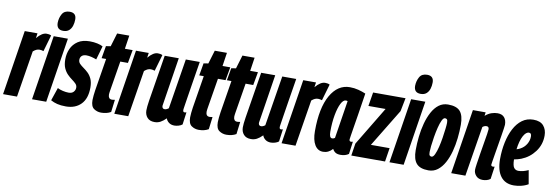

<svg xmlns="http://www.w3.org/2000/svg" viewBox="-73 -1171 4578 1586"><g transform="rotate(10 2216.5 -378.0)"><path d="M177 -544 171 -503Q193 -529 213 -541.5Q233 -554 252 -554Q262 -554 271.5 -552.5Q281 -551 291 -546L251 -408Q243 -411 233.5 -412.5Q224 -414 218 -414Q204 -414 191.5 -408.5Q179 -403 164 -390L101 0H-16L70 -544Z M409 -766Q465 -766 464 -709Q464 -682 456 -657Q448 -632 430 -616.5Q412 -601 382 -601Q326 -601 326 -659Q327 -700 345.5 -733Q364 -766 409 -766ZM227 0 313 -544H432L346 0Z M384 -19 421 -128Q440 -118 466 -112Q492 -106 514 -106Q542 -106 556 -121.5Q570 -137 570 -157Q570 -176 557 -189.5Q544 -203 524.5 -217Q505 -231 485.5 -250.5Q466 -270 453 -299Q440 -328 440 -373Q440 -421 458.5 -462Q477 -503 515.5 -528.5Q554 -554 615 -554Q649 -554 678.5 -547.5Q708 -541 725 -531L692 -416Q672 -424 649.5 -429.5Q627 -435 608 -435Q582 -435 568.5 -422.5Q555 -410 555 -389Q555 -370 568 -356.5Q581 -343 600.5 -329.5Q620 -316 639.5 -297.5Q659 -279 672 -250.5Q685 -222 685 -178Q685 -86 638 -38Q591 10 512 10Q469 10 439 2.5Q409 -5 384 -19Z M902 -114 889 -10Q855 10 807 10Q774 10 747 -8.5Q720 -27 720 -80Q720 -95 722.5 -119Q725 -143 728 -163L772 -434H734L752 -538L791 -544L825 -657H927L910 -544H975L955 -433H891L849 -177Q848 -169 847 -162Q846 -155 846 -148Q846 -131 853.5 -121Q861 -111 879 -111Q887 -111 902 -114Z M1110 -544 1104 -503Q1126 -529 1146 -541.5Q1166 -554 1185 -554Q1195 -554 1204.5 -552.5Q1214 -551 1224 -546L1184 -408Q1176 -411 1166.5 -412.5Q1157 -414 1151 -414Q1137 -414 1124.5 -408.5Q1112 -403 1097 -390L1034 0H917L1003 -544Z M1255 10Q1215 10 1194 -14Q1173 -38 1173 -74Q1173 -102 1181.5 -157Q1190 -212 1205.5 -305.5Q1221 -399 1244 -544H1362Q1345 -434 1333 -359Q1321 -284 1313 -231.5Q1305 -179 1298 -136Q1297 -124 1302.5 -116.5Q1308 -109 1319 -109Q1335 -109 1353 -123L1421 -544H1538Q1519 -425 1506.5 -349Q1494 -273 1487.5 -229Q1481 -185 1477.5 -164.5Q1474 -144 1473.5 -137.5Q1473 -131 1473 -129Q1473 -112 1486 -112Q1494 -112 1502 -115L1488 -11Q1476 -1 1457 4.5Q1438 10 1422 10Q1395 10 1376.5 -3.5Q1358 -17 1351 -38Q1326 -13 1304 -1.5Q1282 10 1255 10Z M1721 -114 1708 -10Q1674 10 1626 10Q1593 10 1566 -8.5Q1539 -27 1539 -80Q1539 -95 1541.5 -119Q1544 -143 1547 -163L1591 -434H1553L1571 -538L1610 -544L1644 -657H1746L1729 -544H1794L1774 -433H1710L1668 -177Q1667 -169 1666 -162Q1665 -155 1665 -148Q1665 -131 1672.5 -121Q1680 -111 1698 -111Q1706 -111 1721 -114Z M1953 -114 1940 -10Q1906 10 1858 10Q1825 10 1798 -8.5Q1771 -27 1771 -80Q1771 -95 1773.5 -119Q1776 -143 1779 -163L1823 -434H1785L1803 -538L1842 -544L1876 -657H1978L1961 -544H2026L2006 -433H1942L1900 -177Q1899 -169 1898 -162Q1897 -155 1897 -148Q1897 -131 1904.5 -121Q1912 -111 1930 -111Q1938 -111 1953 -114Z M2064 10Q2024 10 2003 -14Q1982 -38 1982 -74Q1982 -102 1990.5 -157Q1999 -212 2014.5 -305.5Q2030 -399 2053 -544H2171Q2154 -434 2142 -359Q2130 -284 2122 -231.5Q2114 -179 2107 -136Q2106 -124 2111.5 -116.5Q2117 -109 2128 -109Q2144 -109 2162 -123L2230 -544H2347Q2328 -425 2315.5 -349Q2303 -273 2296.5 -229Q2290 -185 2286.5 -164.5Q2283 -144 2282.5 -137.5Q2282 -131 2282 -129Q2282 -112 2295 -112Q2303 -112 2311 -115L2297 -11Q2285 -1 2266 4.5Q2247 10 2231 10Q2204 10 2185.5 -3.5Q2167 -17 2160 -38Q2135 -13 2113 -1.5Q2091 10 2064 10Z M2513 -544 2507 -503Q2529 -529 2549 -541.5Q2569 -554 2588 -554Q2598 -554 2607.5 -552.5Q2617 -551 2627 -546L2587 -408Q2579 -411 2569.5 -412.5Q2560 -414 2554 -414Q2540 -414 2527.5 -408.5Q2515 -403 2500 -390L2437 0H2320L2406 -544Z M2816 10Q2790 10 2774.5 1Q2759 -8 2748 -28Q2715 10 2669 10Q2624 10 2599 -31.5Q2574 -73 2574 -147Q2574 -342 2634.5 -448Q2695 -554 2796 -554Q2834 -554 2868 -545Q2902 -536 2930 -524Q2913 -413 2901.5 -341Q2890 -269 2883 -227Q2876 -185 2873 -164.5Q2870 -144 2869 -137Q2868 -130 2868 -129Q2868 -112 2882 -112Q2890 -112 2898 -115L2884 -10Q2857 10 2816 10ZM2747 -120 2797 -437Q2791 -440 2782 -440Q2760 -440 2741.5 -403.5Q2723 -367 2711.5 -304.5Q2700 -242 2700 -164Q2700 -112 2724 -112Q2737 -112 2747 -120Z M2905 0 2921 -103 3117 -428H2973L2992 -544H3264L3242 -432L3049 -115H3206L3188 0Z M3407 -766Q3463 -766 3462 -709Q3462 -682 3454 -657Q3446 -632 3428 -616.5Q3410 -601 3380 -601Q3324 -601 3324 -659Q3325 -700 3343.5 -733Q3362 -766 3407 -766ZM3225 0 3311 -544H3430L3344 0Z M3553 10Q3482 10 3451.5 -25.5Q3421 -61 3421 -137Q3421 -192 3427.5 -250.5Q3434 -309 3448.5 -363Q3463 -417 3486.5 -460.5Q3510 -504 3543 -529Q3576 -554 3620 -554Q3692 -554 3722 -519Q3752 -484 3752 -407Q3752 -352 3745.5 -293.5Q3739 -235 3724.5 -181Q3710 -127 3686.5 -84Q3663 -41 3630 -15.5Q3597 10 3553 10ZM3559 -106Q3573 -106 3585 -131.5Q3597 -157 3606.5 -195.5Q3616 -234 3622.5 -276Q3629 -318 3633 -352.5Q3637 -387 3637 -403Q3637 -426 3630.5 -432Q3624 -438 3614 -438Q3601 -438 3589 -413Q3577 -388 3567.5 -349Q3558 -310 3551 -268Q3544 -226 3540.5 -192Q3537 -158 3537 -142Q3537 -119 3543 -112.5Q3549 -106 3559 -106Z M3829 -544H3936L3932 -514Q3959 -537 3985 -545.5Q4011 -554 4035 -554Q4073 -554 4092 -531.5Q4111 -509 4111 -470Q4111 -463 4107 -436.5Q4103 -410 4097 -372.5Q4091 -335 4084 -294Q4077 -253 4071 -216Q4065 -179 4061 -155Q4057 -131 4057 -127Q4057 -113 4073 -113Q4075 -113 4078.5 -113.5Q4082 -114 4087 -115L4072 -10Q4060 0 4042.5 5Q4025 10 4008 10Q3972 10 3952 -12Q3932 -34 3932 -62Q3932 -76 3937.5 -113Q3943 -150 3950.5 -197Q3958 -244 3966 -290Q3974 -336 3979 -369Q3984 -402 3984 -410Q3984 -420 3979.5 -426.5Q3975 -433 3963 -433Q3946 -433 3930 -420L3862 0H3743Z M4389 -21Q4362 -5 4329.5 2.5Q4297 10 4269 10Q4196 10 4158 -40.5Q4120 -91 4120 -184Q4120 -258 4134 -324.5Q4148 -391 4175 -442.5Q4202 -494 4242 -523.5Q4282 -553 4336 -553Q4394 -553 4421.5 -521Q4449 -489 4449 -439Q4449 -363 4405 -304Q4361 -245 4293 -218Q4264 -207 4234 -202Q4235 -150 4248.5 -132.5Q4262 -115 4285 -115Q4304 -115 4324.5 -120Q4345 -125 4369 -136ZM4319 -441Q4293 -442 4271 -401Q4249 -360 4240 -288Q4258 -293 4270 -300Q4302 -317 4320.5 -347.5Q4339 -378 4339 -412Q4339 -428 4333.5 -434.5Q4328 -441 4319 -441Z"/></g></svg>

Font: Georama ExtraCondensed
Style: Bold Italic
Weight: 700
Width: 2
Italic angle: -9°
Designer: Jean-Baptiste Levee
Foundry: Production Type
Version: Version 1.000